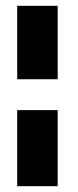

<svg xmlns="http://www.w3.org/2000/svg" viewBox="-20 -480 267 659"><path d="M178 -102V159H39V-102ZM178 -460V-208H39V-460Z"/></svg>

Font: Genos Thin
Style: Bold
Weight: 700
Version: Version 1.010